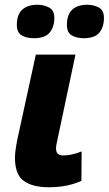

<svg xmlns="http://www.w3.org/2000/svg" viewBox="-20 -779 458 809"><path d="M185 10Q118 10 80.5 -16.5Q43 -43 43 -115Q43 -128 45.5 -147Q48 -166 53 -191L131 -549H298L223 -195Q220 -181 218 -171Q216 -161 216 -154Q216 -124 246 -124Q263 -124 282.5 -128Q302 -132 324 -141L323 -17Q295 -4 260.5 3Q226 10 185 10ZM333 -618Q302 -618 282 -630Q262 -642 262 -674Q262 -718 284.5 -738.5Q307 -759 348 -759Q374 -759 396 -747.5Q418 -736 418 -703Q418 -666 399 -642Q380 -618 333 -618ZM123 -618Q92 -618 71.5 -630Q51 -642 51 -674Q51 -718 74 -738.5Q97 -759 138 -759Q164 -759 186.5 -747.5Q209 -736 209 -703Q209 -666 189.5 -642Q170 -618 123 -618Z"/></svg>

Font: Noto Sans Disp ExtBd
Style: Italic
Weight: 800
Italic angle: -12°
Designer: Monotype Design Team
Foundry: Monotype Imaging Inc.
Version: Version 2.000;GOOG;noto-source:20170915:90ef993387c0